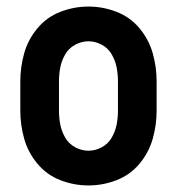

<svg xmlns="http://www.w3.org/2000/svg" viewBox="-20 -558 540 586"><path d="M250 8Q206 8 164.5 -8Q123 -24 94.5 -58Q66 -92 54 -134Q42 -176 42 -220V-310Q42 -354 54 -396Q66 -438 94.5 -472Q123 -506 164.5 -522Q206 -538 250 -538Q294 -538 335.5 -522Q377 -506 405.5 -472Q434 -438 446 -396Q458 -354 458 -310V-220Q458 -176 446 -134Q434 -92 405.5 -58Q377 -24 335.5 -8Q294 8 250 8ZM250 -98Q271 -98 290.5 -108.5Q310 -119 321 -138Q332 -157 336 -178Q340 -199 340 -220V-310Q340 -331 336 -352Q332 -373 321 -392Q310 -411 290.5 -421.5Q271 -432 250 -432Q229 -432 209.5 -421.5Q190 -411 179 -392Q168 -373 164 -352Q160 -331 160 -310V-220Q160 -199 164 -178Q168 -157 179 -138Q190 -119 209.5 -108.5Q229 -98 250 -98Z"/></svg>

Font: Iosevka SS01
Style: Bold
Weight: 700
Monospace: yes
Designer: Belleve Invis
Foundry: Belleve Invis
Version: 2.3.3; ttfautohint (v1.8.3)